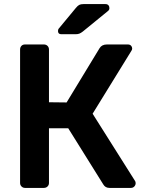

<svg xmlns="http://www.w3.org/2000/svg" viewBox="-20 -917 712 937"><path d="M639 -34Q642 -30 642 -23Q642 -14 635.5 -7Q629 0 619 0H514Q494 0 484 -17L313 -291H219V-24Q219 -14 212 -7Q205 0 194 0H102Q92 0 85 -7Q78 -14 78 -24V-675Q78 -686 84.5 -693Q91 -700 102 -700H194Q205 -700 212 -693Q219 -686 219 -675V-418L305 -417L466 -682Q477 -700 502 -700H604Q614 -700 619.5 -694Q625 -688 625 -679Q625 -674 620 -667L432 -362ZM279 -750Q263 -750 263 -766Q263 -774 268 -779L350 -878Q359 -889 366.5 -893Q374 -897 387 -897H495Q504 -897 509 -891.5Q514 -886 514 -877Q514 -870 509 -865L384 -763Q375 -756 367.5 -753Q360 -750 349 -750Z"/></svg>

Font: Rubik AZ
Style: Regular
Weight: 500
Designer: Hubert and Fischer
Foundry: Hubert & Fischer
Version: Version 2.000